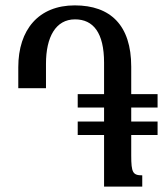

<svg xmlns="http://www.w3.org/2000/svg" viewBox="-20 -694 622 714"><path d="M269 -192H367V0H509V-42C474 -42 468 -52 468 -116V-192H566V-242H468V-294H566V-344H468V-446C468 -600 391 -674 258 -674C124 -674 48 -584 48 -444V-366H151V-457C151 -556 187 -622 259 -622C327 -622 367 -572 367 -461V-344H269V-294H367V-242H269Z"/></svg>

Font: Noto Serif Armenian ExtraCondensed SemiBold
Style: Regular
Weight: 600
Width: 2
Designer: Monotype Design Team
Foundry: Monotype Imaging Inc.
Version: Version 2.008